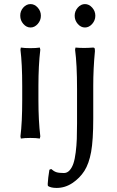

<svg xmlns="http://www.w3.org/2000/svg" viewBox="-20 -675 576 949"><path d="M80.1 -597.2Q79.6 -620.1 95 -637.5Q110.4 -654.8 130.9 -654.8Q150.9 -654.8 166.5 -637.5Q182.1 -620.1 182.1 -597.2Q182.1 -574.2 166.5 -556.6Q150.9 -539.1 130.9 -539.1Q110.8 -539.1 95.5 -556.6Q80.1 -574.2 80.1 -597.2ZM89.8 -180.2V-250Q89.8 -359.4 81.1 -429.2L83 -439.9Q101.6 -437 129.9 -437Q158.2 -437 176.8 -439.9L179.2 -429.2Q169.9 -351.6 169.9 -250V-180.2Q169.9 -78.6 179.2 -1L176.8 9.8Q158.2 6.8 129.9 6.8Q101.6 6.8 83 9.8L81.1 -1Q89.8 -70.8 89.8 -180.2ZM364.5 -556.6Q349.1 -574.2 349.1 -597.2Q349.1 -620.1 364.5 -637.5Q379.9 -654.8 399.9 -654.8Q419.9 -654.8 435.5 -637.5Q451.2 -620.1 451.2 -597.2Q451.2 -574.2 435.5 -556.6Q419.9 -539.1 399.9 -539.1Q379.9 -539.1 364.5 -556.6ZM440.9 -251V-88.9Q440.9 18.1 430.4 75.9Q419.9 133.8 397 169.9Q374 205.6 337.9 229.7Q301.8 253.9 259.8 253.9Q231.4 253.9 216.8 244.1L215.8 234.9Q217.3 205.1 224.1 164.1L232.9 160.2Q246.1 171.9 258.5 176Q271 180.2 295.9 180.2Q312 180.2 324 167Q335.9 153.8 343 132.6Q350.1 111.3 354.2 78.1Q358.4 44.9 359.6 12Q360.8 -21 360.8 -64.9V-235.8Q360.8 -357.4 351.1 -429.2L353 -439.9Q372.6 -438 396 -438Q415.5 -438 439.9 -439.9Q445.8 -439.9 447.5 -436.8Q449.2 -433.6 449.2 -421.9Q440.9 -335.4 440.9 -251Z"/></svg>

Font: Linear Smooth Low Contrast
Style: Regular
Weight: 500
Designer: Philipp H. Poll, Flanker
Foundry: Philipp H. Poll, reworked by Flanker
Version: Version 1.010 | FøM Fix